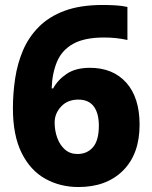

<svg xmlns="http://www.w3.org/2000/svg" viewBox="-20 -743 612 773"><path d="M296 10Q222 10 162 -23.5Q102 -57 67 -127.5Q32 -198 32 -307Q32 -367 41 -427Q50 -487 72.5 -540Q95 -593 136 -634.5Q177 -676 240 -699.5Q303 -723 394 -723Q418 -723 444.5 -721.5Q471 -720 493 -715V-582Q471 -587 447.5 -589.5Q424 -592 399 -592Q320 -592 274.5 -566.5Q229 -541 209.5 -494.5Q190 -448 188 -387H194Q213 -422 249 -446Q285 -470 342 -470Q435 -470 488.5 -410Q542 -350 542 -241Q542 -123 475.5 -56.5Q409 10 296 10ZM292 -123Q331 -123 354.5 -150.5Q378 -178 378 -237Q378 -287 357.5 -314.5Q337 -342 295 -342Q252 -342 226 -314Q200 -286 200 -250Q200 -217 210.5 -188Q221 -159 241.5 -141Q262 -123 292 -123Z"/></svg>

Font: Noto Sans Malayalam ExtraBold
Style: Regular
Weight: 800
Designer: Jelle Bosma - Monotype Design Team
Foundry: Monotype Imaging Inc.
Version: Version 2.104; ttfautohint (v1.8.4.7-5d5b)